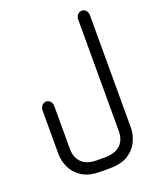

<svg xmlns="http://www.w3.org/2000/svg" viewBox="-148 -718 800 981"><g transform="rotate(-20 251.5 -228.0)"><path d="M278 175H226Q164 175 126.5 151Q89 127 72 90Q55 53 55 16V-219Q55 -236 64.5 -246.5Q74 -257 87 -257Q101 -257 110 -246.5Q119 -236 119 -219V16Q119 28 123 44.5Q127 61 138.5 77Q150 93 172 103.5Q194 114 231 114H272Q309 114 331.5 103.5Q354 93 365.5 77Q377 61 381 44.5Q385 28 385 16V-593Q385 -610 394.5 -620.5Q404 -631 417 -631Q431 -631 440 -620.5Q449 -610 449 -593V16Q449 53 432 90Q415 127 377.5 151Q340 175 278 175Z"/></g></svg>

Font: Beiruti
Style: Regular
Weight: 400
Designer: Arlette Boutros
Foundry: Boutros
Version: Version 1.41